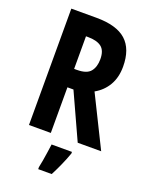

<svg xmlns="http://www.w3.org/2000/svg" viewBox="-170 -800 857 1107"><g transform="rotate(20 258.5 -246.5)"><path d="M224 -714Q348 -714 406.5 -661.5Q465 -609 465 -501Q465 -435 437 -387Q409 -339 359 -311L513 0H369L241 -280H204V0H70V-714ZM216 -593H204V-393H221Q281 -393 304 -421Q327 -449 327 -497Q327 -550 299 -571.5Q271 -593 216 -593ZM356 71Q343 108 325.5 147Q308 186 290 221H207V208Q211 191 215.5 164.5Q220 138 224 110.5Q228 83 231 61H356Z"/></g></svg>

Font: Noto Sans Sinhala ExtraCondensed
Style: Bold
Weight: 700
Width: 2
Designer: Jelle Bosma - Monotype Design Team
Foundry: Monotype Imaging Inc.
Version: Version 2.006; ttfautohint (v1.8.4.7-5d5b)